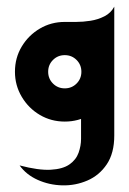

<svg xmlns="http://www.w3.org/2000/svg" viewBox="-20 -366 389 578"><path d="M39 132Q96 147 132.5 145Q169 143 189 129Q209 115 216.5 94Q224 73 224 52V-128L324 -150V42Q324 95 301.5 128.5Q279 162 243 177.5Q207 193 167.5 192Q128 191 93.5 175.5Q59 160 39 132ZM324 -150 175 -300Q188 -300 209 -300Q230 -300 252.5 -303.5Q275 -307 294.5 -317Q314 -327 324 -346ZM175 0Q134 0 100 -20Q66 -40 45.5 -74.5Q25 -109 25 -150Q25 -192 45.5 -226Q66 -260 100 -280Q134 -300 175 -300Q216 -300 250 -280Q284 -260 304 -226Q324 -192 324 -150Q324 -109 304 -74.5Q284 -40 250 -20Q216 0 175 0ZM175 -100Q196 -100 210.5 -114.5Q225 -129 225 -150Q225 -171 210.5 -185.5Q196 -200 175 -200Q154 -200 139.5 -185.5Q125 -171 125 -150Q125 -129 139.5 -114.5Q154 -100 175 -100Z"/></svg>

Font: Reem Kufi Fun
Style: Regular
Weight: 400
Designer: Khaled Hosny
Version: Version 1.005